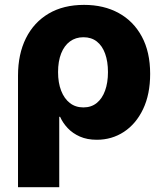

<svg xmlns="http://www.w3.org/2000/svg" viewBox="-20 -567 671 791"><path d="M54.2 204.1V-255.4Q54.2 -344.2 86.9 -409.7Q119.6 -475.1 180.4 -511Q241.2 -546.9 326.2 -546.9Q407.7 -546.9 468.8 -513.4Q529.8 -480 564.2 -416.5Q598.6 -353 598.6 -262.7Q598.6 -178.7 569.6 -117.7Q540.5 -56.6 490.7 -23.9Q440.9 8.8 378.9 8.8Q338.9 8.8 309.1 -4.4Q279.3 -17.6 259 -39.1Q238.8 -60.5 227.5 -85.9H224.1V204.1ZM323.7 -124.5Q356 -124.5 378.4 -142.6Q400.9 -160.6 412.8 -193.4Q424.8 -226.1 424.8 -270Q424.8 -313.5 413.1 -345.9Q401.4 -378.4 378.9 -396Q356.4 -413.6 323.7 -413.6Q291.5 -413.6 268.1 -396.2Q244.6 -378.9 231.9 -346.7Q219.2 -314.5 219.2 -270Q219.2 -226.1 231.9 -193.4Q244.6 -160.6 267.8 -142.6Q291 -124.5 323.7 -124.5Z"/></svg>

Font: Inter 18pt ExtraBold
Style: Regular
Weight: 800
Designer: Rasmus Andersson
Foundry: rsms
Version: Version 4.001;git-66647c0bb